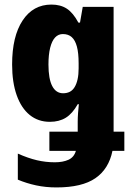

<svg xmlns="http://www.w3.org/2000/svg" viewBox="-20 -580 573 840"><path d="M205 -560Q245 -560 272.5 -542Q300 -524 323 -481H330L342 -550H477V-4H524V80H472Q456 159 397.5 199.5Q339 240 227 240Q180 240 138 231Q96 222 58 206V92Q103 112 141.5 121Q180 130 220 130Q255 130 279.5 119Q304 108 312 80H196V-4H320V-48Q320 -65 321.5 -86Q323 -107 325 -124H320Q297 -83 268 -65Q239 -47 198 -47Q147 -47 110 -77Q73 -107 53 -163.5Q33 -220 33 -298Q33 -421 79 -490.5Q125 -560 205 -560ZM255 -431Q235 -431 221 -416Q207 -401 199.5 -371Q192 -341 192 -298Q192 -235 208.5 -203.5Q225 -172 256 -172Q273 -172 285.5 -178.5Q298 -185 306.5 -199Q315 -213 319.5 -233.5Q324 -254 324 -281V-303Q324 -348 316.5 -376Q309 -404 294 -417.5Q279 -431 255 -431Z"/></svg>

Font: Noto Sans Display Condensed ExtraBold
Style: Regular
Weight: 800
Width: 3
Designer: Monotype Design Team
Foundry: Monotype Imaging Inc.
Version: Version 2.003